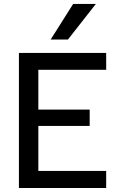

<svg xmlns="http://www.w3.org/2000/svg" viewBox="-20 -946 623 966"><path d="M75.2 -679.7H514.2V-594.7H172.9V-394.5H431.2V-312.5H172.9V-85.9H514.2V0H75.2ZM348.1 -926.3H462.4L321.8 -747.1H234.9Z"/></svg>

Font: Inder
Style: Regular
Weight: 400
Designer: Irina Smirnova
Foundry: Irina Smirnova
Version: Version 1.001